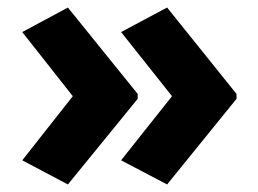

<svg xmlns="http://www.w3.org/2000/svg" viewBox="-20 -583 685 509"><path d="M607 -321V-334L423 -563L301 -498L436 -328L301 -158L423 -94ZM345 -321V-334L160 -563L39 -498L173 -328L39 -158L160 -94Z"/></svg>

Font: Noto Sans Tamil UI ExtraBold
Style: Regular
Weight: 800
Designer: Jelle Bosma - Monotype Design Team
Foundry: Monotype Imaging Inc.
Version: Version 2.004